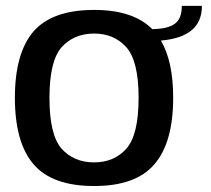

<svg xmlns="http://www.w3.org/2000/svg" viewBox="-20 -633 723 658"><path d="M302.5 4.5C397.5 4.5 466.5 -20 509 -70C552 -119.5 573.5 -195.5 573.5 -298C573.5 -381 559.5 -446 531.5 -494C624 -502 672 -540 672 -613H603C603 -557.5 577.5 -535 502 -533C458.5 -577 392 -599 302.5 -599C207 -599 138 -574.5 95 -525.5C52.5 -476 31 -400.5 31 -298C31 -195.5 52.5 -119.5 95 -70C138 -20 207 4.5 302.5 4.5ZM302.5 -76.5C256 -76.5 219 -92.5 191 -123.5C163.5 -155 149.5 -213 149.5 -297.5C149.5 -382 163.5 -439.5 191 -471C219 -502 256 -518 302.5 -518C348.5 -518 385.5 -502 413 -471C441 -439.5 455 -382 455 -297.5C455 -213 441 -155 413 -123.5C385.5 -92.5 348.5 -76.5 302.5 -76.5Z"/></svg>

Font: Anybody Medium
Style: Regular
Weight: 500
Designer: Tyler Finck
Foundry: Etcetera Type Company
Version: Version 1.110